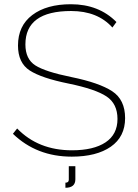

<svg xmlns="http://www.w3.org/2000/svg" viewBox="-20 -735 651 907"><path d="M289 152V128Q305 128 305 114V50H336V112Q336 152 289 152ZM530 -631 511 -605Q441 -683 316 -683Q100 -683 100 -525Q100 -456 147 -426Q194 -396 317 -371Q449 -344 510 -304Q571 -264 571 -177Q571 -89 503.5 -42Q436 5 319 5Q153 5 41 -103L61 -128Q161 -25 320 -25Q422 -25 478.5 -62.5Q535 -100 535 -173Q535 -245 483 -279.5Q431 -314 305 -340Q176 -366 120.5 -402Q65 -438 65 -520Q65 -613 132.5 -664Q200 -715 315 -715Q447 -715 530 -631Z"/></svg>

Font: Raleway
Style: ExtraLight
Weight: 200
Designer: Matt McInerney, Pablo Impallari, Rodrigo Fuenzalida
Foundry: Matt McInerney, Pablo Impallari, Rodrigo Fuenzalida
Version: Version 2.001